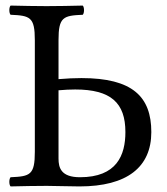

<svg xmlns="http://www.w3.org/2000/svg" viewBox="-20 -667 599 689"><path d="M267 -31C199 -31 190 -65 190 -98V-343C211.5 -344.9 231.4 -345.9 249.7 -345.9C378.3 -345.9 430 -297.7 430 -193C430 -110 399 -31 267 -31ZM105 -122C105 -39 88 -34 18 -31C12 -25 12 -4 18 2C57 1 110.3 0 148 0C177 0 229 2 265 2C436.5 2 523 -67.5 523 -193C523 -320.1 455.6 -386.8 272.3 -386.8C247.1 -386.8 219.7 -385.5 190 -383V-523C190 -606 207 -611 277 -614C283 -620 283 -641 277 -647C238 -646 185.3 -645 147 -645C111.7 -645 58 -646 18 -647C12 -641 12 -620 18 -614C88 -611 105 -606 105 -523Z"/></svg>

Font: Libertinus Math
Style: Regular
Weight: 400
Designer: Philipp H. Poll
Foundry: Khaled Hosny
Version: Version 6.2